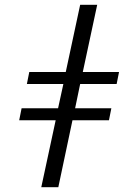

<svg xmlns="http://www.w3.org/2000/svg" viewBox="-20 -780 529 800"><path d="M152 0 212 -279H60L70 -329H222L244 -430H92L102 -480H254L314 -760H385L325 -480H476L466 -430H314L293 -329H444L434 -279H282L223 0Z"/></svg>

Font: Noto Serif Display Condensed SemiBold
Style: Italic
Weight: 600
Width: 3
Italic angle: -12°
Designer: Monotype Design Team
Foundry: Monotype Imaging Inc.
Version: Version 2.009